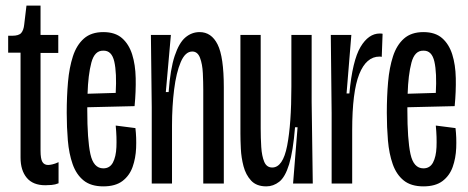

<svg xmlns="http://www.w3.org/2000/svg" viewBox="-20 -652 1661 682"><path d="M141 6Q97 6 75 -20.5Q53 -47 53 -92V-465H9V-525H23Q47 -525 55.5 -535Q64 -545 66 -565L74 -632H124V-528H187V-464H124V-117Q124 -88 130.5 -77Q137 -66 151 -66Q156 -66 165.5 -68Q175 -70 188 -76V-1Q176 4 163 5Q150 6 141 6Z M347 10Q303 10 277 -11Q251 -32 238 -69Q225 -106 221 -153Q217 -200 217 -251Q217 -309 221.5 -360.5Q226 -412 239 -452Q252 -492 278 -515Q304 -538 347 -538Q389 -538 413.5 -516.5Q438 -495 449.5 -458.5Q461 -422 462 -374.5Q463 -327 458 -275L290 -271Q290 -267 290 -261Q290 -156 301 -105Q312 -54 347 -54Q370 -54 381 -74.5Q392 -95 393.5 -129.5Q395 -164 391 -206L461 -197Q465 -163 463.5 -126.5Q462 -90 451 -59Q440 -28 415 -9Q390 10 347 10ZM347 -472Q316 -473 304.5 -429.5Q293 -386 291 -319L391 -322Q395 -393 386 -433Q377 -473 347 -472Z M519 0V-271L516 -528H587L569 -325H579Q585 -407 600.5 -453.5Q616 -500 638.5 -519Q661 -538 689 -538Q731 -538 753 -494Q775 -450 775 -342V0H702V-333Q702 -360 700.5 -392Q699 -424 690.5 -446.5Q682 -469 663 -469Q638 -469 622 -431.5Q606 -394 598.5 -334Q591 -274 591 -206V0Z M926 10Q891 10 872 -10.5Q853 -31 845 -61.5Q837 -92 835.5 -123.5Q834 -155 834 -177V-528H906V-196Q906 -162 908 -130Q910 -98 918.5 -77.5Q927 -57 947 -57Q985 -57 1000 -134.5Q1015 -212 1015 -344V-528H1087V-291L1091 0H1021L1037 -200H1028Q1021 -114 1007 -68.5Q993 -23 972 -6.5Q951 10 926 10Z M1158 0V-250L1155 -528H1228L1211 -320H1221Q1232 -437 1260.5 -485Q1289 -533 1329 -533Q1336 -533 1339 -532L1336 -450Q1333 -451 1328 -451Q1281 -451 1256 -388.5Q1231 -326 1231 -189V0Z M1484 10Q1440 10 1414 -11Q1388 -32 1375 -69Q1362 -106 1358 -153Q1354 -200 1354 -251Q1354 -309 1358.5 -360.5Q1363 -412 1376 -452Q1389 -492 1415 -515Q1441 -538 1484 -538Q1526 -538 1550.5 -516.5Q1575 -495 1586.5 -458.5Q1598 -422 1599 -374.5Q1600 -327 1595 -275L1427 -271Q1427 -267 1427 -261Q1427 -156 1438 -105Q1449 -54 1484 -54Q1507 -54 1518 -74.5Q1529 -95 1530.5 -129.5Q1532 -164 1528 -206L1598 -197Q1602 -163 1600.5 -126.5Q1599 -90 1588 -59Q1577 -28 1552 -9Q1527 10 1484 10ZM1484 -472Q1453 -473 1441.5 -429.5Q1430 -386 1428 -319L1528 -322Q1532 -393 1523 -433Q1514 -473 1484 -472Z"/></svg>

Font: Bricolage Grotesque 48pt Condensed Light
Style: Regular
Weight: 300
Width: 3
Designer: Mathieu Triay
Foundry: Atelier Triay
Version: Version 1.000; ttfautohint (v1.8.4.7-5d5b);gftools[0.9.32]